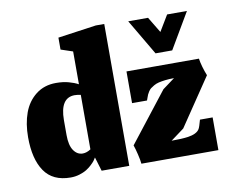

<svg xmlns="http://www.w3.org/2000/svg" viewBox="-57 -507 697 582"><g transform="rotate(-10 291.5 -216.5)"><path d="M435 -322H486.3L551 -432H490L460.7 -383.3L431.3 -432H370.3ZM334.7 0H571.7V-100.7H532.7Q526.7 -78.3 523.3 -73Q515 -59.3 487.3 -55.3Q469 -52.7 437 -52.7L478 -83L577 -229.7Q571.7 -242.7 567.5 -257.3Q563.3 -272 561.7 -283.3H338.7V-185.7H384.7Q385.3 -187.7 387.7 -194Q390 -200.3 391.2 -203.2Q392.3 -206 396 -211.7Q399.7 -217.3 403.3 -220.2Q407 -223 414 -227.2Q421 -231.3 429.3 -233.3Q437.7 -235.3 449.8 -236.8Q462 -238.3 477 -238.3L439.7 -210.7L321 -58.7Q325 -47.7 329.3 -29.5Q333.7 -11.3 334.7 0ZM212.3 0H297.3V-436.7H271.3L153.3 -420V-383.3L190 -371V-270Q177.7 -276.7 160.7 -281.3Q143.7 -286 122 -286Q85.7 -286 60 -266Q34.3 -246 22.3 -213.2Q10.3 -180.3 10.3 -138.3Q10.3 -71.3 36 -33.7Q61.7 4 116.7 4Q131 4 144 0Q157 -4 165.7 -9.3Q174.3 -14.7 182 -21.8Q189.7 -29 193.2 -33.7Q196.7 -38.3 199.3 -43ZM165.3 -61.3Q148.3 -61.3 137.3 -77.3Q126.3 -93.3 126.3 -124.7V-171.3Q126.7 -239.3 171 -239.7Q179.7 -239.7 190 -237.3V-69.7Q184 -65.7 177.7 -63.5Q171.3 -61.3 165.3 -61.3Z"/></g></svg>

Font: Jomhuria
Style: Regular
Weight: 400
Designer: Arabic design by Kourosh Beigpour, Latin design by Eben Sorkin, engineering by Lasse Fister and Khaled Hosney
Version: Version 1.0000